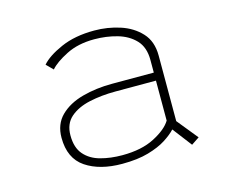

<svg xmlns="http://www.w3.org/2000/svg" viewBox="-80 -619 870 738"><g transform="rotate(-15 355.0 -250.5)"><path d="M599.5 9.5 541 -67Q525.5 -50 497.5 -32Q469.5 -14 426.2 -1.5Q383 11 322 11Q232.5 11 177 -26.5Q121.5 -64 121.5 -146Q121.5 -200 155.2 -233.2Q189 -266.5 244.2 -281.5Q299.5 -296.5 363 -296.5H529V-347Q529 -397.5 501.8 -426.2Q474.5 -455 431.5 -467.2Q388.5 -479.5 340.5 -479.5Q276 -479.5 228.8 -455.5Q181.5 -431.5 161 -407.5L135 -433.5Q160 -462.5 216 -487.2Q272 -512 349.5 -512Q402 -512 451 -496.2Q500 -480.5 532 -446Q564 -411.5 564 -355V-94L631 -11.5ZM330.5 -21Q408 -21 459.2 -47.8Q510.5 -74.5 529 -105.5V-264.5H368Q312 -264.5 264 -254Q216 -243.5 186.5 -217.8Q157 -192 157 -146Q157 -97 180.8 -69.8Q204.5 -42.5 244 -31.8Q283.5 -21 330.5 -21Z"/></g></svg>

Font: League Mono Thin
Style: Regular
Weight: 100
Width: 6
Designer: Tyler Finck
Foundry: The League of Moveable Type / Tyler Finck
Version: Version 2.300;RELEASE